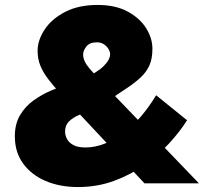

<svg xmlns="http://www.w3.org/2000/svg" viewBox="-20 -741 839 776"><path d="M223 -364 564 0H784L414 -385Q367 -435 341.5 -464.5Q316 -494 316 -521Q316 -536 329 -553Q342 -570 372 -570Q388 -570 400 -562Q412 -554 418.5 -543Q425 -532 425 -522Q425 -499 397.5 -472.5Q370 -446 314 -422Q292 -413 258 -402Q224 -391 186.5 -375Q149 -359 115.5 -335Q82 -311 61 -275.5Q40 -240 40 -190Q40 -126 73.5 -80Q107 -34 164.5 -9.5Q222 15 295 15Q373 15 441 -10Q509 -35 565 -75Q621 -115 664.5 -162.5Q708 -210 736 -255L611 -356Q584 -311 551.5 -272.5Q519 -234 481.5 -205.5Q444 -177 404.5 -161Q365 -145 325 -145Q295 -145 277 -154.5Q259 -164 251 -179Q243 -194 243 -209Q243 -235 259 -250.5Q275 -266 300 -276.5Q325 -287 354 -298.5Q383 -310 409 -328Q455 -360 490 -383Q525 -406 548.5 -428Q572 -450 584 -477Q596 -504 596 -544Q596 -586 571 -626.5Q546 -667 496.5 -694Q447 -721 374 -721Q297 -721 242.5 -692.5Q188 -664 160 -621Q132 -578 132 -536Q132 -502 143.5 -474.5Q155 -447 175.5 -420.5Q196 -394 223 -364Z"/></svg>

Font: Jost Black
Style: Regular
Weight: 900
Version: Version 3.710